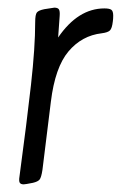

<svg xmlns="http://www.w3.org/2000/svg" viewBox="-20 -474 316 502"><path d="M91 -30Q88 -10 83.5 -4.5Q79 1 66 4Q46 8 42 8Q34 8 31.5 3.5Q29 -1 31 -13Q50 -154 61 -252Q72 -350 72 -416Q72 -436 76.5 -441.5Q81 -447 96 -450Q120 -454 122 -454Q131 -454 134 -449.5Q137 -445 136 -432L132 -376Q184 -452 253 -452Q266 -452 271 -448.5Q276 -445 276 -433Q276 -424 275 -418Q273 -400 267.5 -394.5Q262 -389 246 -387Q194 -381 159 -339.5Q124 -298 113 -208Z"/></svg>

Font: Farsan
Style: Regular
Weight: 400
Version: Version 1.001g;PS 1.001;hotconv 1.0.86;makeotf.lib2.5.63406 